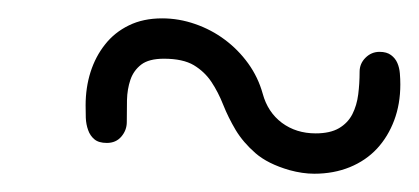

<svg xmlns="http://www.w3.org/2000/svg" viewBox="-20 -512 452 207"><path d="M116.7 -380.4Q116.7 -371.6 110.8 -364.7Q105 -357.9 95.2 -357.9Q86.4 -357.9 81.8 -361.8Q77.1 -365.7 75 -371.8Q72.8 -377.9 72.5 -385Q72.3 -392.1 72.3 -398.4Q72.3 -417.5 77.6 -434.3Q83 -451.2 93.3 -464.1Q103.5 -477.1 118.9 -484.6Q134.3 -492.2 154.8 -492.2Q172.9 -492.2 190.4 -486.1Q208 -480 222.4 -469.2Q236.8 -458.5 247.6 -443.6Q258.3 -428.7 263.2 -411.1Q268.6 -391.1 283.9 -379.6Q299.3 -368.2 320.3 -368.2Q335.9 -368.2 345.5 -373.8Q355 -379.4 359.9 -388.9Q364.7 -398.4 366.2 -410.2Q367.7 -421.9 367.7 -434.6Q367.7 -443.4 374 -449.7Q380.4 -456.1 389.2 -456.1Q397 -456.1 401.6 -452.6Q406.2 -449.2 408.4 -444.1Q410.6 -439 411.1 -432.9Q411.6 -426.8 411.6 -420.9Q411.6 -399.9 405 -382.3Q398.4 -364.7 386.5 -351.8Q374.5 -338.9 357.2 -331.8Q339.8 -324.7 318.8 -324.7Q306.2 -324.7 292 -328.6Q268.6 -335.4 255.4 -346.9Q242.2 -358.4 234.1 -371.8Q226.1 -385.3 220.7 -398.9Q215.3 -412.6 208 -423.6Q200.7 -434.6 189 -441.7Q177.2 -448.7 156.7 -448.7Q140.6 -448.7 132.3 -442.4Q124 -436 120.6 -426Q117.2 -416 116.9 -404.1Q116.7 -392.1 116.7 -380.4Z"/></svg>

Font: Helvetia Verbundene
Style: Regular
Weight: 400
Designer: Peter Wiegel, original typeface by Carl Albert Fahrenwaldt 1901
Foundry: Peter Wiegel
Version: Version 2.000